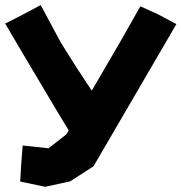

<svg xmlns="http://www.w3.org/2000/svg" viewBox="-25 -718 708 749"><path d="M133.8 -698.2 62.5 -660.2 -4.9 -626 87.9 -468.8 194.3 -290 243.2 -209 233.4 -193.4 164.1 -139.6 63.5 -150.4 57.6 -75.2 53.7 -9.8 151.4 10.7 249 -10.7 339.8 -69.3 663.1 -624 589.8 -663.1 522.5 -693.4 451.2 -567.4 333 -364.3 274.4 -453.1 211.9 -552.7Z"/></svg>

Font: MaokenAssortedSans-TC
Style: Regular
Weight: 500
Version: Version 0.83